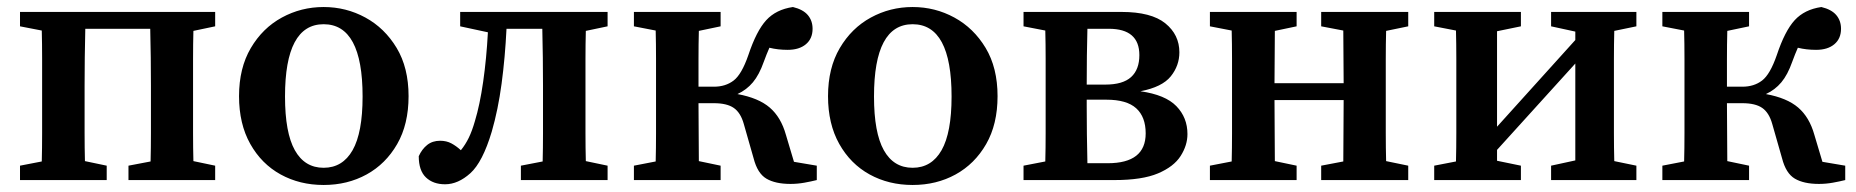

<svg xmlns="http://www.w3.org/2000/svg" viewBox="-20 -513 5288 547"><path d="M37 0V-41L99 -53Q100 -90 100 -133.5Q100 -177 100 -210V-269Q100 -302 100 -345.5Q100 -389 99 -426L37 -438V-479H593V-438L531 -425Q530 -388 530 -345Q530 -302 530 -269V-210Q530 -177 530 -134Q530 -91 531 -54L593 -41V0H346V-41L409 -53Q410 -91 410 -134Q410 -177 410 -210V-269Q410 -304 409.5 -349Q409 -394 408 -431H223Q222 -394 221.5 -349Q221 -304 221 -269V-210Q221 -177 221 -134Q221 -91 222 -54L284 -41V0Z M902 14Q834 14 779.5 -16Q725 -46 693 -103Q661 -160 661 -239Q661 -319 694.5 -376Q728 -433 783 -463Q838 -493 902 -493Q966 -493 1021 -463Q1076 -433 1110 -376.5Q1144 -320 1144 -239Q1144 -159 1111.5 -102.5Q1079 -46 1024.5 -16Q970 14 902 14ZM902 -35Q956 -35 984.5 -85Q1013 -135 1013 -238Q1013 -444 902 -444Q792 -444 792 -238Q792 -135 820 -85Q848 -35 902 -35Z M1248 12Q1214 12 1193.5 -7.5Q1173 -27 1173 -68Q1182 -88 1197 -100Q1212 -112 1234 -112Q1252 -112 1266 -104.5Q1280 -97 1293 -85Q1306 -101 1315.5 -120.5Q1325 -140 1333 -168Q1347 -214 1356.5 -280Q1366 -346 1370 -421L1291 -438V-479H1711V-438L1649 -425Q1648 -388 1648 -345Q1648 -302 1648 -269V-210Q1648 -177 1648 -134Q1648 -91 1649 -54L1711 -41V0H1464V-41L1526 -53Q1527 -90 1527 -133.5Q1527 -177 1527 -210V-269Q1527 -304 1526.5 -349Q1526 -394 1525 -431H1423Q1419 -349 1409 -274.5Q1399 -200 1381 -138Q1355 -51 1320 -19.5Q1285 12 1248 12Z M2127 -62 2099 -160Q2090 -192 2070.5 -205.5Q2051 -219 2014 -219H1970Q1970 -179 1970.5 -134.5Q1971 -90 1971 -54L2033 -41V0H1786V-41L1848 -53Q1849 -90 1849 -133.5Q1849 -177 1849 -210V-269Q1849 -302 1849 -345.5Q1849 -389 1848 -426L1786 -438V-479H2033V-438L1971 -425Q1970 -388 1970 -344Q1970 -300 1970 -266H2014Q2047 -266 2070 -283.5Q2093 -301 2112 -356Q2135 -425 2163 -455.5Q2191 -486 2239 -493Q2268 -486 2281.5 -470Q2295 -454 2295 -431Q2295 -403 2276 -387Q2257 -371 2224 -371Q2196 -371 2172 -377Q2168 -368 2164 -358Q2160 -348 2156 -337Q2143 -300 2125 -278.5Q2107 -257 2081 -245Q2141 -234 2173 -206.5Q2205 -179 2219 -129L2242 -52L2307 -41V0Q2291 4 2271.5 7.5Q2252 11 2232 11Q2189 11 2163.5 -4Q2138 -19 2127 -62Z M2580 14Q2512 14 2457.5 -16Q2403 -46 2371 -103Q2339 -160 2339 -239Q2339 -319 2372.5 -376Q2406 -433 2461 -463Q2516 -493 2580 -493Q2644 -493 2699 -463Q2754 -433 2788 -376.5Q2822 -320 2822 -239Q2822 -159 2789.5 -102.5Q2757 -46 2702.5 -16Q2648 14 2580 14ZM2580 -35Q2634 -35 2662.5 -85Q2691 -135 2691 -238Q2691 -444 2580 -444Q2470 -444 2470 -238Q2470 -135 2498 -85Q2526 -35 2580 -35Z M2896 -438V-479H3175Q3260 -479 3300 -446.5Q3340 -414 3340 -364Q3340 -326 3315.5 -295.5Q3291 -265 3229 -253Q3300 -243 3331.5 -210.5Q3363 -178 3363 -131Q3363 -99 3343.5 -68.5Q3324 -38 3279 -19Q3234 0 3155 0H2896V-41L2958 -53Q2959 -90 2959 -133.5Q2959 -177 2959 -210V-269Q2959 -302 2959 -345.5Q2959 -389 2958 -426ZM3076 -210Q3076 -176 3076.5 -131Q3077 -86 3078 -48H3136Q3244 -48 3244 -133Q3244 -180 3217 -204.5Q3190 -229 3132 -229H3076ZM3139 -431H3078Q3077 -397 3076.5 -354.5Q3076 -312 3076 -272H3129Q3179 -272 3202.5 -293.5Q3226 -315 3226 -356Q3226 -431 3139 -431Z M3744 -438V-479H3992V-438L3929 -425Q3928 -388 3928 -345Q3928 -302 3928 -269V-210Q3928 -177 3928 -134Q3928 -91 3929 -54L3992 -41V0H3744V-41L3807 -53Q3807 -90 3807.5 -136Q3808 -182 3808 -228H3611Q3611 -182 3611.5 -136Q3612 -90 3612 -54L3674 -41V0H3427V-41L3489 -53Q3490 -90 3490 -133.5Q3490 -177 3490 -210V-269Q3490 -302 3490 -345.5Q3490 -389 3489 -426L3427 -438V-479H3674V-438L3612 -425Q3612 -391 3611.5 -350Q3611 -309 3611 -276H3808Q3808 -309 3807.5 -350Q3807 -391 3807 -426Z M4399 -438V-479H4642V-438L4579 -425Q4578 -388 4578 -345Q4578 -302 4578 -269V-210Q4578 -177 4578 -134Q4578 -91 4579 -54L4642 -41V0H4399V-41L4468 -56V-332L4245 -86V-55L4313 -41V0H4066V-41L4128 -53Q4129 -91 4129 -134Q4129 -177 4129 -210V-269Q4129 -302 4129 -345.5Q4129 -389 4128 -426L4066 -438V-479H4313V-438L4245 -424V-152L4468 -399V-423Z M5057 -62 5029 -160Q5020 -192 5000.5 -205.5Q4981 -219 4944 -219H4900Q4900 -179 4900.5 -134.5Q4901 -90 4901 -54L4963 -41V0H4716V-41L4778 -53Q4779 -90 4779 -133.5Q4779 -177 4779 -210V-269Q4779 -302 4779 -345.5Q4779 -389 4778 -426L4716 -438V-479H4963V-438L4901 -425Q4900 -388 4900 -344Q4900 -300 4900 -266H4944Q4977 -266 5000 -283.5Q5023 -301 5042 -356Q5065 -425 5093 -455.5Q5121 -486 5169 -493Q5198 -486 5211.5 -470Q5225 -454 5225 -431Q5225 -403 5206 -387Q5187 -371 5154 -371Q5126 -371 5102 -377Q5098 -368 5094 -358Q5090 -348 5086 -337Q5073 -300 5055 -278.5Q5037 -257 5011 -245Q5071 -234 5103 -206.5Q5135 -179 5149 -129L5172 -52L5237 -41V0Q5221 4 5201.5 7.5Q5182 11 5162 11Q5119 11 5093.5 -4Q5068 -19 5057 -62Z"/></svg>

Font: Source Serif Pro Semibold
Style: Regular
Weight: 600
Designer: Frank Grießhammer
Foundry: Adobe Systems Incorporated
Version: Version 3.000;hotconv 1.0.109;makeotfexe 2.5.65596